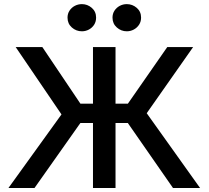

<svg xmlns="http://www.w3.org/2000/svg" viewBox="-20 -934 1036 954"><path d="M442 0V-323H379.5L151.5 0H22L285.5 -365.5L58 -700H190.5L379.5 -419H442V-700H554V-419H615.5L811 -700H939.5L709 -371.5L974 0H839.5L615 -323H554V0ZM387 -778.5Q358.5 -778.5 337 -797.5Q315.5 -816.5 315.5 -846.5Q315.5 -866 325.5 -881.2Q335.5 -896.5 351.8 -905Q368 -913.5 387 -913.5Q414.5 -913.5 436 -895Q457.5 -876.5 457.5 -846.5Q457.5 -826.5 447.8 -811.2Q438 -796 421.8 -787.2Q405.5 -778.5 387 -778.5ZM610 -778.5Q582 -778.5 560.5 -797.5Q539 -816.5 539 -846.5Q539 -866 548.8 -881Q558.5 -896 574.8 -904.8Q591 -913.5 610 -913.5Q638 -913.5 659.5 -895Q681 -876.5 681 -846.5Q681 -826.5 671 -811.2Q661 -796 644.8 -787.2Q628.5 -778.5 610 -778.5Z"/></svg>

Font: Geologica EX
Style: Regular
Weight: 400
Designer: Sindre Bremnes, Frode Helland
Foundry: Monokrom Skriftforlag AS
Version: Version 1.010;gftools[0.9.28]